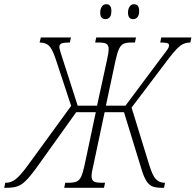

<svg xmlns="http://www.w3.org/2000/svg" viewBox="-84 -892 929 912"><path d="M-64 0 -59 -24H-54Q-32 -24 -10 -40.5Q12 -57 50 -109L254 -389L181 -610Q164 -661 148 -675.5Q132 -690 104 -690L110 -714H253L248 -690Q216 -690 207 -685Q198 -680 198 -669Q198 -658 214 -611L285 -390H377L424 -606Q432 -641 432 -659Q432 -678 421 -684Q410 -690 386 -690H368L373 -714H562L557 -690H539Q516 -690 503 -684Q490 -678 481.5 -660Q473 -642 465 -606L419 -390H512L677 -611Q696 -636 705 -648Q714 -660 716.5 -666Q719 -672 719 -677Q719 -685 709 -687.5Q699 -690 677 -690L682 -714H825L820 -690Q803 -690 788.5 -684Q774 -678 757 -661Q740 -644 715 -611L541 -381L625 -108Q641 -56 657.5 -40Q674 -24 696 -24H700L695 0H683Q658 0 641.5 -6Q625 -12 612 -31.5Q599 -51 587 -92L505 -359H413L360 -109Q351 -73 351 -56Q351 -36 362 -30Q373 -24 398 -24H415L410 0H221L226 -24H245Q267 -24 280.5 -30Q294 -36 302 -54Q310 -72 318 -109L371 -359H278L87 -92Q57 -51 36.5 -31.5Q16 -12 -4 -6Q-24 0 -52 0ZM549 -801Q524 -801 524 -832Q524 -849 531.5 -860.5Q539 -872 552 -872Q577 -872 577 -840Q577 -818 568 -809.5Q559 -801 549 -801ZM418 -801Q392 -801 392 -832Q392 -849 399.5 -860.5Q407 -872 421 -872Q445 -872 445 -840Q445 -818 436.5 -809.5Q428 -801 418 -801Z"/></svg>

Font: Noto Serif ExtraCondensed ExtraLight
Style: Italic
Weight: 200
Width: 2
Italic angle: -12°
Designer: Monotype Design Team
Foundry: Monotype Imaging Inc.
Version: Version 2.014; ttfautohint (v1.8.4.7-5d5b)